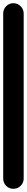

<svg xmlns="http://www.w3.org/2000/svg" viewBox="-20 -1180 168 1200"><path d="M0 -64H128V-1096H0ZM64 -128Q37 -128 18.5 -109Q0 -90 0 -64Q0 -37 18.5 -18.5Q37 0 64 0Q90 0 109 -18.5Q128 -37 128 -64Q128 -90 109 -109Q90 -128 64 -128ZM64 -1160Q37 -1160 18.5 -1141Q0 -1122 0 -1096Q0 -1069 18.5 -1050.5Q37 -1032 64 -1032Q90 -1032 109 -1050.5Q128 -1069 128 -1096Q128 -1122 109 -1141Q90 -1160 64 -1160Z"/></svg>

Font: Wavefont
Style: Bold
Weight: 700
Version: Version 3.004;gftools[0.9.33]